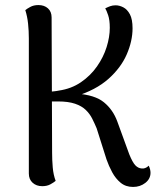

<svg xmlns="http://www.w3.org/2000/svg" viewBox="-20 -724 632 759"><path d="M506 15Q477 15 457 -1.5Q437 -18 423.5 -43Q410 -68 401 -94L362 -217Q354 -236 344.5 -255Q335 -274 319 -289.5Q303 -305 276.5 -314Q250 -323 209 -323H175L174 -361Q183 -362 193.5 -363Q204 -364 213 -366Q262 -373 300 -399Q338 -425 363.5 -461.5Q389 -498 401.5 -538Q414 -578 414 -614Q414 -645 407.5 -664Q401 -683 396 -691Q406 -696 415.5 -699.5Q425 -703 437 -703Q452 -703 467.5 -695Q483 -687 493.5 -667.5Q504 -648 504 -612Q504 -562 481 -509Q458 -456 408.5 -412Q359 -368 278 -343L282 -354Q355 -349 391 -319.5Q427 -290 444 -243L491 -114Q504 -82 515 -70.5Q526 -59 540 -58Q546 -57 553.5 -59.5Q561 -62 568 -69Q575 -54 575 -41Q575 -17 554.5 -1Q534 15 506 15ZM147 12Q124 12 109 -1.5Q94 -15 94 -38V-572Q94 -602 91 -630.5Q88 -659 80 -684Q86 -689 99.5 -696.5Q113 -704 132 -704Q155 -704 169.5 -691Q184 -678 184 -655L186 -120Q186 -91 188.5 -62Q191 -33 200 -9Q193 -3 179.5 4.5Q166 12 147 12Z"/></svg>

Font: Arima Medium
Style: Regular
Weight: 500
Designer: Joana Correia and Natanael Gama
Foundry: NDISCOVER
Version: Version 1.101;gftools[0.9.23]